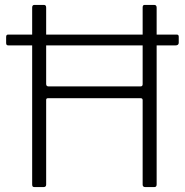

<svg xmlns="http://www.w3.org/2000/svg" viewBox="-20 -762 753 782"><path d="M708 -588Q708 -577 694 -577H15Q9 -577 7 -579.5Q5 -582 5 -587V-611Q5 -621 12 -621H701Q708 -621 708 -612ZM175 -362Q168 -362 168 -355V-10Q168 0 157 0H121Q115 0 113 -2.5Q111 -5 111 -11V-731Q111 -742 120 -742H159Q168 -742 168 -731V-420Q168 -410 178 -410H552Q561 -410 561 -419V-732Q561 -742 569 -742H608Q618 -742 618 -731V-11Q618 -5 615.5 -2.5Q613 0 608 0H572Q561 0 561 -10V-354Q561 -362 553 -362Z"/></svg>

Font: Libre Franklin Thin ExtraLight
Style: Regular
Weight: 250
Version: Version 3.000